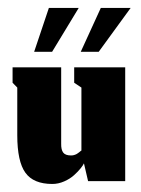

<svg xmlns="http://www.w3.org/2000/svg" viewBox="-20 -451 352 478"><path d="M181 -322H225.7L305.3 -431.3H231ZM65 -322H109.7L176 -431.3H101.7ZM189 -44.3 199.3 0H291.7V-283.3H164.7V-245L182.7 -233V-76.3Q181.7 -75.7 179.8 -74.2Q178 -72.7 177.2 -72Q176.3 -71.3 174.7 -70.2Q173 -69 172 -68.3Q171 -67.7 169.3 -66.8Q167.7 -66 166.5 -65.7Q165.3 -65.3 163.7 -64.8Q162 -64.3 160.3 -64.2Q158.7 -64 156.7 -64Q142.7 -64 137.3 -71.2Q132 -78.3 132.3 -93.3V-283.3H11.3V-245L23 -233V-114.3Q23 -49 43.2 -21Q63.3 7 110.3 7Q125.3 7 140 0.5Q154.7 -6 164.7 -15.2Q174.7 -24.3 180.8 -32Q187 -39.7 189 -44.3Z"/></svg>

Font: Jomhuria
Style: Regular
Weight: 400
Designer: Arabic design by Kourosh Beigpour, Latin design by Eben Sorkin, engineering by Lasse Fister and Khaled Hosney
Version: Version 1.0010